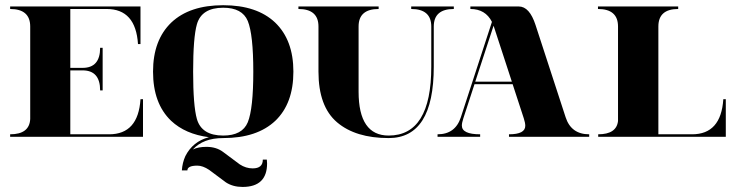

<svg xmlns="http://www.w3.org/2000/svg" viewBox="-20 -533 2877 748"><path d="M19.5 -507.8H527.3V-361.3H517.6Q508.8 -498 395.5 -498H253.9V-268.6H301.8Q370.1 -268.6 370.1 -346.7H379.9V-180.7H370.1Q370.1 -258.8 301.8 -258.8H253.9V-9.8H405.3Q518.6 -9.8 527.3 -146.5H537.1V0H19.5V-9.8Q94.7 -9.8 97.7 -69.3V-429.7Q97.7 -498 19.5 -498Z M849.6 -4.9Q923.8 -4.9 945.3 -56.6Q966.8 -109.4 966.8 -253.9Q966.8 -398.4 945.3 -451.2Q923.8 -502.9 849.6 -502.9Q765.6 -502.9 747.1 -438.5Q732.4 -386.7 732.4 -253.9Q732.4 -121.1 747.1 -69.3Q765.6 -4.9 849.6 -4.9ZM793.9 1.5Q702.1 -10.3 646.5 -62.5Q576.2 -129.9 576.2 -253.9Q576.2 -377 647.5 -445.3Q718.8 -512.7 849.6 -512.7Q980.5 -512.7 1051.8 -445.3Q1123 -377 1123 -253.9Q1123 -129.9 1052.7 -62.5Q981.4 4.9 849.6 4.9Q771.5 4.9 731.4 49.3Q752.4 39.1 784.2 39.1Q822.3 39.1 848.6 58.6L914.1 107.4Q938 123 964.4 123Q1003.9 123 1003.9 88.9H1019.5Q1020.5 96.2 1020.5 103.5Q1020.5 195.3 924.8 195.3Q887.7 195.3 860.4 177.7L794.9 128.9Q770 112.3 749 112.3Q710 112.3 710 130.9H688.5Q690.4 101.1 702.1 75.2Q731 18.1 793.9 1.5Z M1669.9 -273.4Q1669.9 4.9 1494.1 4.9Q1365.2 4.9 1293 -56.6Q1220.7 -118.2 1220.7 -253.9V-429.7Q1220.7 -498 1142.6 -498V-507.8H1455.1V-498Q1377 -498 1377 -429.7V-175.8Q1377 -4.9 1494.1 -4.9Q1660.2 -4.9 1660.2 -273.4V-429.7Q1660.2 -498 1582 -498V-507.8H1748V-498Q1669.9 -498 1669.9 -429.7Z M1896.5 -447.8Q1871.1 -498 1812.5 -498V-507.8H2001Q2043 -507.8 2066.4 -435.5L2183.6 -76.2Q2205.1 -9.8 2275.4 -9.8V0H1962.9V-9.8Q2026.4 -9.8 2026.4 -43Q2026.4 -54.2 2020.5 -72.3L1977.1 -205.1H1828.6L1785.2 -72.3Q1779.3 -54.2 1779.3 -43.9Q1779.3 -9.8 1850.6 -9.8V0H1684.6V-9.8Q1753.9 -9.8 1775.4 -76.2ZM1974.1 -214.8 1903.3 -431.6 1902.8 -432.6 1831.5 -214.8Z M2676.3 -9.8Q2789.1 -9.8 2797.9 -146.5H2807.6V0H2310.5V-9.8Q2381.8 -9.8 2387.7 -61.5V-429.7Q2387.7 -498 2309.6 -498V-507.8H2622.1V-498Q2544.9 -498 2544.9 -429.7V-9.8Z"/></svg>

Font: spinweradC
Style: Bold
Weight: 700
Width: 7
Version: Version 0.3